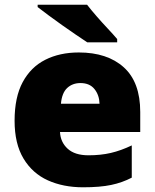

<svg xmlns="http://www.w3.org/2000/svg" viewBox="-20 -786 658 816"><path d="M315 -563Q436 -563 506 -500Q576 -437 576 -310V-225H235Q237 -182 267.5 -154Q298 -126 356 -126Q408 -126 451 -136Q494 -146 540 -168V-31Q500 -10 452.5 0Q405 10 333 10Q249 10 183.5 -19.5Q118 -49 80 -112Q42 -175 42 -273Q42 -373 76.5 -437Q111 -501 172.5 -532Q234 -563 315 -563ZM322 -433Q288 -433 265.5 -412Q243 -391 239 -345H403Q402 -382 381.5 -407.5Q361 -433 322 -433ZM350 -766Q367 -744 390.5 -717Q414 -690 438 -664.5Q462 -639 478 -620V-606H351Q331 -619 302.5 -638.5Q274 -658 243.5 -679.5Q213 -701 185.5 -721.5Q158 -742 140 -756V-766Z"/></svg>

Font: Noto Sans Black
Style: Regular
Weight: 900
Designer: Monotype Design Team
Foundry: Monotype Imaging Inc.
Version: Version 2.007